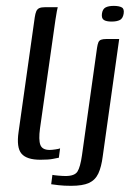

<svg xmlns="http://www.w3.org/2000/svg" viewBox="-20 -529 448 640"><path d="M114.6 3.5Q68.9 3.5 51.6 -16.9Q34.3 -37.4 42 -89.7L95.9 -471.6Q97.7 -483.8 100.9 -491.3Q104.1 -498.7 110.9 -501.9Q117.8 -505 130.2 -505H172.5Q172 -503.7 169.6 -492Q167.2 -480.2 164.7 -462.4L113.3 -100.6Q108.3 -62.9 114.5 -46.1Q120.8 -29.2 145.5 -29.2Q152.8 -29.2 164.8 -31Q176.8 -32.7 180.3 -34.5L176.2 -3.3Q170.4 -2.3 156.4 0.6Q142.5 3.5 114.6 3.5ZM216.8 90.4Q193.3 90.4 175.2 88.3Q157.2 86.1 150.6 85.1L154.7 53.9Q160 55.2 174.6 56.4Q189.3 57.7 198.7 57.7Q228.6 57.7 238.1 43Q247.6 28.3 253.3 -11.7L303.5 -369.8Q305.2 -381 307.8 -387.5Q310.3 -393.9 316.7 -396.5Q323 -399 335.5 -399H377.3L322.5 -8.2Q318 27.6 307.7 49.5Q297.4 71.3 276.4 80.9Q255.4 90.4 216.8 90.4ZM352 -457.1Q334.9 -457.1 326.4 -462.3Q318 -467.5 319.7 -482.9Q321.8 -498.8 331.8 -504.1Q341.8 -509.4 359.6 -509.4Q377.4 -509.2 386.1 -504.2Q394.8 -499.3 392.1 -482.9Q389.5 -467.5 379.4 -462.3Q369.4 -457.1 352 -457.1Z"/></svg>

Font: Genos Thin
Style: Italic
Weight: 100
Italic angle: -8°
Designer: Robert E. Leuschke
Foundry: Robert E. Leuschke
Version: Version 1.010